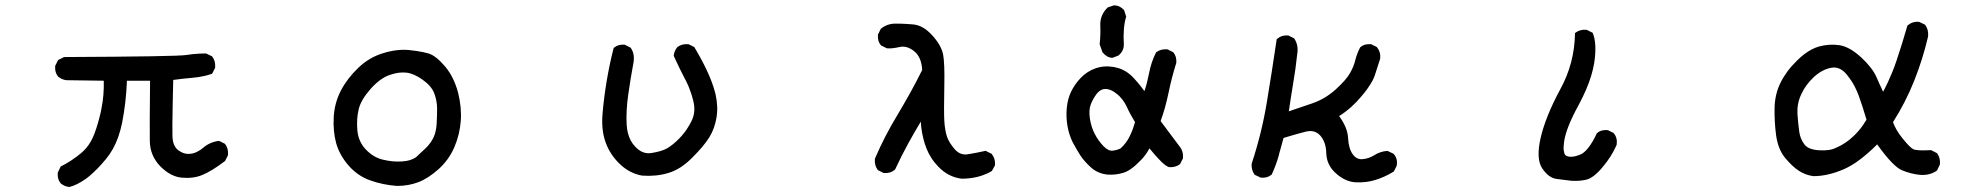

<svg xmlns="http://www.w3.org/2000/svg" viewBox="-20 -659 7540 729"><path d="M241.7 50.8Q232.9 49.8 225.3 46.4Q217.8 43 210.9 37.6L210.4 37.1Q197.3 21.5 199.2 -2.4V-3.4L199.7 -4.4L209.5 -24.9L210.4 -26.9L212.4 -27.8Q250.5 -46.9 285.6 -75.7Q297.4 -85.4 306.9 -96.4Q316.4 -107.4 324 -120.6Q331.5 -133.8 337.4 -148.4Q339.4 -154.3 341.6 -160.2Q343.8 -166 345.7 -171.9Q347.7 -177.7 349.4 -183.8Q351.1 -189.9 353 -196Q355 -202.1 356.4 -208.5Q357.9 -214.8 359.6 -221.2Q361.3 -227.5 362.8 -234.1Q364.3 -240.7 365.2 -247.1Q375.5 -297.4 374 -352.5L232.4 -354.5H231.9Q214.4 -356.9 201.2 -367.7L200.7 -368.2Q187.5 -383.8 189.5 -407.7V-408.7L189.9 -409.7L199.7 -429.2L200.7 -431.2L202.1 -431.6L202.6 -432.1L222.2 -441.9L223.1 -442.4H224.6Q436 -443.4 553.5 -445.3Q670.9 -447.3 687.5 -450.2Q699.2 -452.1 711.4 -453.4Q723.6 -454.6 735.8 -455.3Q748 -456.1 760.7 -456.1H762.2L763.2 -455.6L783.7 -445.8L785.2 -445.3L786.1 -443.8Q798.8 -426.8 796.9 -402.8V-401.9L796.4 -400.9L786.6 -381.3L785.2 -378.9L783.2 -378.4Q771 -374 758.3 -371.1Q745.6 -368.2 732.9 -366.2Q720.2 -364.3 707.5 -363.3Q689.9 -361.8 672.4 -359.9Q654.8 -357.9 637.7 -355.5Q636.2 -297.4 635.5 -254.6Q634.8 -211.9 634.5 -183.8Q634.3 -155.8 634.8 -142.1Q635.3 -122.6 641.1 -109.1Q647 -95.7 657.7 -87.9Q680.2 -71.8 704.1 -75.2Q707.5 -75.7 711.2 -76.4Q714.8 -77.1 718.3 -78.4Q721.7 -79.6 725.1 -81.1Q728.5 -82.5 731.7 -84.5Q734.9 -86.4 738.3 -88.4Q741.7 -90.3 744.9 -92.8Q748 -95.2 751.5 -98.1Q776.9 -119.6 810.1 -124H811.5L813 -123.5L832.5 -113.8L834 -112.8L835 -111.8Q847.7 -94.7 845.7 -70.8V-69.8L845.2 -68.8L835.4 -49.3L834.5 -47.9L833.5 -46.9Q808.1 -27.8 786.6 -14.6Q765.1 -1.5 748 5.4Q730.5 12.7 710.9 15.1Q691.4 17.6 670.4 15.6Q627.4 11.7 588.4 -27.8Q569.3 -47.4 559.3 -71.3Q549.3 -95.2 548.8 -123.5Q547.9 -176.8 549.8 -352.5H461.9Q460.4 -311.5 455.8 -271.2Q451.2 -231 443.4 -191.4Q437.5 -163.6 429 -139.2Q420.4 -114.7 408.7 -93.8Q397 -72.8 382.3 -55.2Q373.5 -44.9 365.5 -35.6Q357.4 -26.4 349.4 -18.3Q341.3 -10.3 333.7 -3.2Q326.2 3.9 319.1 9.8Q312 15.6 305.2 20.5Q271 44.4 243.7 50.8H242.7Z M1486.8 46.9Q1433.6 43 1385.7 25.9Q1361.8 17.6 1341.1 3.2Q1320.3 -11.2 1303.2 -30.8Q1269 -70.3 1256.3 -115.7Q1244.1 -160.6 1247.1 -214.4Q1250 -268.1 1274.4 -315.4Q1298.8 -361.8 1340.8 -401.9Q1361.8 -421.9 1385.5 -435.8Q1409.2 -449.7 1436 -457.5Q1488.8 -473.6 1534.7 -468.8Q1549.8 -467.3 1563 -465.3Q1576.2 -463.4 1587.2 -460.9Q1598.1 -458.5 1606.9 -456.1Q1635.3 -447.3 1669.4 -407.2Q1686.5 -387.2 1698.7 -362.5Q1710.9 -337.9 1718.8 -309.1Q1733.4 -251.5 1729.5 -199.7Q1725.6 -147.9 1705.1 -100.1Q1694.8 -76.2 1679.7 -55.2Q1664.6 -34.2 1645 -16.6Q1605.5 18.6 1568.4 32.7Q1531.2 46.9 1487.3 46.9ZM1559.6 -62Q1578.1 -78.6 1598.1 -98.1Q1617.2 -117.7 1626.5 -138.2Q1635.7 -158.7 1637.7 -186Q1639.6 -213.9 1639.6 -246.1Q1639.6 -261.7 1636.7 -276.6Q1633.8 -291.5 1628.4 -305.7Q1623 -319.3 1612.1 -332Q1601.1 -344.7 1584.5 -356.4Q1551.8 -379.9 1522.5 -383.3Q1516.6 -383.8 1510.5 -383.8Q1504.4 -383.8 1498 -383.3Q1491.7 -382.8 1484.9 -381.3Q1478 -379.9 1471.2 -377.9Q1464.4 -376 1457 -373.5Q1421.4 -360.4 1385.7 -319.8Q1350.1 -279.3 1341.8 -243.7Q1333 -207.5 1336.9 -163.6Q1340.8 -120.6 1369.6 -90.8Q1398.4 -61 1434.1 -52.7Q1470.2 -43.9 1505.4 -45.9Q1539.6 -47.9 1559.6 -62Z M2418 7.8Q2371.1 -0.5 2334 -35.6Q2296.9 -70.8 2279.8 -117.4Q2262.7 -164.1 2267.6 -225.1Q2272.5 -285.2 2283.2 -349.6Q2293.9 -414.1 2309.6 -475.1L2310.1 -477.1L2311.5 -478Q2327.1 -491.2 2351.1 -489.3H2352.1L2353 -488.8L2372.6 -479L2374 -478L2375 -477.1Q2390.1 -455.6 2385.7 -423.8Q2374 -361.3 2365.2 -298.8Q2356.4 -236.8 2359.4 -185.1Q2360.4 -168 2364.3 -153.1Q2368.2 -138.2 2374.8 -125.7Q2381.3 -113.3 2391.1 -103Q2405.3 -87.4 2420.9 -81.3Q2436.5 -75.2 2454.1 -78.1Q2472.7 -81.1 2487.3 -85.4Q2502 -89.8 2512.7 -95.7Q2534.7 -108.4 2559.1 -133.3Q2563 -137.2 2566.4 -141.1Q2569.8 -145 2573 -148.9Q2576.2 -152.8 2579.6 -157.2Q2583 -161.6 2586.2 -166.3Q2589.4 -170.9 2592.3 -175.8Q2595.2 -180.7 2598.4 -185.8Q2601.6 -190.9 2604 -196.3Q2623.5 -232.4 2612.3 -275.9Q2610.8 -281.7 2609.4 -287.1Q2607.9 -292.5 2606.2 -298.1Q2604.5 -303.7 2602.5 -309.1Q2600.6 -314.5 2598.6 -319.8Q2596.7 -325.2 2594.5 -330.6Q2592.3 -335.9 2589.8 -341.1Q2587.4 -346.2 2585 -351.3Q2582.5 -356.4 2579.6 -361.3Q2558.1 -402.8 2538.6 -445.8L2538.1 -447.3V-448.7Q2540.5 -466.3 2551.3 -479.5L2551.8 -480L2552.2 -480.5Q2569.3 -493.2 2593.3 -491.2H2594.2L2595.2 -490.7L2614.7 -481L2616.7 -480L2617.2 -478.5Q2643.1 -435.5 2664.6 -390.1Q2686 -344.7 2696.8 -301.3Q2701.7 -279.3 2702.9 -257.3Q2704.1 -235.4 2700.7 -213.9Q2693.8 -170.9 2672.9 -137.2Q2651.9 -103.5 2608.4 -60.5Q2586.9 -38.6 2564.2 -23.9Q2541.5 -9.3 2518.1 -2.4Q2472.2 11.7 2418.5 7.8Z M3631.3 19.5Q3580.1 13.2 3542.5 -26.4Q3535.2 -34.2 3528.6 -42.2Q3522 -50.3 3516.4 -59.1Q3510.7 -67.9 3506.1 -76.9Q3501.5 -85.9 3497.6 -95.5Q3493.7 -105 3490.7 -115.2Q3478.5 -154.8 3476.1 -197.3Q3452.1 -157.2 3429.7 -116.7Q3402.8 -67.9 3379.4 -17.1L3378.9 -16.1L3377.9 -15.1Q3369.1 -7.3 3358.6 -4.2Q3348.1 -1 3336.4 -2H3335.4L3334.5 -2.4L3314.9 -12.2L3313.5 -13.2L3312.5 -14.2Q3299.8 -31.2 3301.8 -55.2V-56.2L3302.2 -57.1Q3320.8 -100.6 3342.5 -142.6Q3364.3 -184.6 3388.7 -224.6Q3400.4 -244.6 3412.4 -265.1Q3424.3 -285.6 3436 -306.6Q3447.8 -327.6 3459 -349.4Q3470.2 -371.1 3481.4 -393.1Q3479 -441.9 3451.2 -464.4Q3423.3 -486.8 3396 -480.5Q3364.7 -473.6 3348.1 -475.6H3346.7L3346.2 -476.1L3326.7 -485.8L3325.2 -486.3L3324.7 -487.3Q3317.9 -495.1 3315.2 -505.1Q3312.5 -515.1 3313.5 -526.9V-527.8L3314 -528.8L3323.7 -548.3L3324.2 -549.8L3325.2 -550.3Q3348.6 -569.3 3379.9 -569.3Q3389.6 -569.3 3400.4 -569.1Q3411.1 -568.8 3422.4 -568.1Q3433.6 -567.4 3445.8 -566.4Q3484.4 -563.5 3519 -525.4Q3536.1 -506.8 3546.4 -489Q3556.6 -471.2 3560.5 -454.1Q3567.4 -421.4 3565.4 -329.1Q3563.5 -237.3 3565.4 -200.7Q3566.4 -182.1 3569.1 -167Q3571.8 -151.9 3575.7 -139.6Q3580.1 -127.4 3587.6 -115.5Q3595.2 -103.5 3606 -91.3Q3626.5 -68.8 3654.3 -73.2Q3685.5 -78.1 3720.2 -85.9L3722.7 -86.4L3724.1 -85.4L3743.7 -75.7L3745.1 -75.2L3745.6 -74.2Q3759.8 -56.6 3757.8 -32.7V-31.2L3757.3 -30.3L3746.6 -10.7L3745.6 -9.3L3744.1 -8.8Q3736.3 -3.9 3727.5 0Q3718.8 3.9 3709.7 7.1Q3700.7 10.3 3690.9 12.7Q3661.6 19.5 3631.8 19.5Z M4185.1 3.9Q4147.9 0 4122.1 -23.4Q4097.2 -45.9 4082 -68.8Q4074.7 -80.6 4067.4 -92.8Q4060.1 -105 4053.2 -118.2Q4046.4 -131.8 4041.3 -147.2Q4036.1 -162.6 4033.2 -179.7Q4027.3 -213.4 4030.3 -247.6Q4033.2 -281.7 4046.4 -310.1Q4053.2 -324.2 4062.5 -337.6Q4071.8 -351.1 4083.5 -363.3Q4107.9 -388.7 4140.6 -399.9Q4173.3 -411.1 4210.9 -404.3Q4220.7 -402.3 4229.5 -399.4Q4238.3 -396.5 4246.3 -392.3Q4254.4 -388.2 4262 -382.8Q4269.5 -377.4 4276.4 -371.1Q4282.2 -365.2 4288.3 -358.6Q4294.4 -352.1 4300.5 -344.7Q4306.6 -337.4 4313 -329.3Q4319.3 -321.3 4325.2 -313Q4331.1 -330.1 4335.2 -346.7Q4339.4 -363.3 4342.8 -380.9Q4346.7 -401.9 4353.3 -421.4Q4359.9 -440.9 4368.7 -458.5L4369.6 -460L4370.6 -460.9Q4387.7 -473.6 4411.6 -471.7H4412.6L4413.6 -471.2L4433.1 -461.4L4434.6 -460.9L4435.1 -460Q4448.2 -444.3 4446.3 -420.4V-419.9L4445.8 -418.9Q4428.7 -364.7 4417 -307.6Q4411.1 -279.3 4403.6 -252Q4396 -224.6 4386.7 -199.2L4460.9 -100.1Q4473.6 -83 4471.7 -59.1V-58.1L4471.2 -57.1L4461.4 -37.6L4460.4 -36.1L4459.5 -35.2Q4442.4 -22.5 4418.5 -24.4H4418L4417.5 -24.9Q4397 -30.8 4344.2 -95.7Q4339.4 -86.4 4333.5 -77.6Q4327.6 -68.8 4320.3 -60.3Q4313 -51.8 4303.7 -43Q4272.5 -11.2 4245.1 -2.9Q4217.3 5.9 4185.1 3.9ZM4234.9 -95.7Q4257.3 -116.2 4269.5 -142.1Q4275.9 -154.8 4280.8 -168.2Q4285.6 -181.6 4289.6 -195.3Q4271.5 -224.1 4258.3 -253.4Q4254.9 -260.7 4251 -267.3Q4247.1 -273.9 4242.4 -280Q4237.8 -286.1 4232.4 -291.7Q4227.1 -297.4 4220.7 -302.2Q4209 -312 4198 -316.7Q4187 -321.3 4177.7 -321.3Q4168.5 -321.3 4160.4 -317.1Q4152.3 -313 4145 -304.2Q4137.7 -294.4 4131.8 -284.2Q4126 -273.9 4121.6 -262.7Q4113.3 -240.7 4118.2 -209Q4123 -176.8 4136.2 -151.4Q4149.4 -125.5 4169.4 -104.5Q4188 -85.4 4204.1 -86.9Q4212.9 -87.9 4220.7 -90.1Q4228.5 -92.3 4234.9 -95.7ZM4225.6 -447.8 4205.1 -439.9 4204.1 -439.5H4202.6Q4182.6 -440.4 4166.5 -460L4165.5 -460.9V-461.9L4155.8 -489.3L4155.3 -490.7V-491.7Q4159.2 -525.4 4157.7 -562.5Q4156.2 -602.1 4185.5 -630.4L4186.5 -631.3H4187.5L4208 -638.2L4209 -638.7H4210Q4220.7 -638.7 4230 -634.3Q4239.3 -629.9 4247.6 -621.1L4248.5 -620.1V-619.1L4255.4 -597.7L4256.3 -595.7L4255.4 -594.2Q4243.2 -553.2 4247.1 -488.8V-488.3V-487.8Q4246.1 -464.8 4227.5 -448.7L4226.6 -448.2Z M5127.4 33.2Q5088.4 31.2 5052.7 -0.5Q5016.6 -32.2 5015.6 -78.6Q5014.6 -119.6 4992.7 -144.5Q4981.9 -156.2 4967.8 -159.9Q4953.6 -163.6 4934.1 -158.2Q4920.9 -154.8 4907.5 -151.1Q4894 -147.5 4880.6 -143.3Q4867.2 -139.2 4853.5 -135.3Q4851.6 -127.9 4849.6 -121.3Q4847.7 -114.7 4845.9 -107.9Q4844.2 -101.1 4842.3 -94.5Q4840.3 -87.9 4838.4 -81.1Q4836.4 -74.2 4835 -67.4Q4824.7 -31.2 4809.1 2.4L4808.6 3.4L4807.6 4.4Q4792 17.6 4768.1 15.6H4767.1L4766.1 15.1L4745.6 5.4L4744.1 4.9L4743.2 3.4Q4730.5 -13.7 4732.4 -37.6V-38.1L4732.9 -39.1Q4770.5 -152.8 4790 -270.5Q4809.6 -388.7 4827.1 -507.8L4827.6 -509.8L4829.1 -511.2Q4837.9 -519 4848.4 -522.2Q4858.9 -525.4 4870.6 -524.4H4871.6L4872.6 -523.9L4892.1 -514.2L4893.6 -513.2L4894.5 -512.2Q4911.1 -486.8 4905.3 -453.1Q4899.4 -396.5 4889.6 -339.8Q4880.9 -288.1 4873.5 -236.3Q4919.4 -252.4 4963.9 -267.1Q5011.7 -283.7 5050.8 -318.8Q5090.3 -354.5 5105.5 -380.9Q5120.6 -407.2 5126 -431.2Q5132.3 -456.1 5144 -478.5L5145 -479.5L5145.5 -480Q5153.3 -486.8 5163.3 -489.5Q5173.3 -492.2 5185.1 -491.2H5186L5187 -490.7L5206.5 -481L5208 -480.5L5208.5 -479Q5224.1 -459.5 5219.7 -433.6V-433.1L5219.2 -432.6Q5209.5 -401.4 5199.7 -372.1Q5196.3 -361.8 5189.5 -349.6Q5182.6 -337.4 5172.9 -323.5Q5163.1 -309.6 5149.4 -293.5Q5111.8 -248 5064.5 -218.3Q5096.7 -174.3 5098.6 -134.3Q5100.6 -94.7 5116.2 -73.2Q5130.9 -52.7 5152.8 -54.7Q5176.8 -56.6 5197.3 -69.3Q5208.5 -76.7 5220.9 -80.8Q5233.4 -85 5246.6 -85.9H5248L5249.5 -85.4L5270 -75.7L5271 -75.2L5272 -74.2Q5287.6 -56.6 5283.2 -30.3V-29.3L5282.7 -28.8L5272.9 -9.3L5272 -7.8L5270.5 -6.8Q5237.8 13.2 5203.1 23.9Q5168 35.2 5127.4 33.2Z M5945.3 27.3Q5918.5 23.4 5891.1 20.5Q5860.8 17.1 5835.9 -19.3Q5811 -55.7 5830.1 -137.7Q5849.1 -217.8 5903.8 -319.3Q5931.2 -369.1 5945.1 -421.9Q5959 -474.6 5960 -530.3V-533.2L5962.4 -535.2Q5979.5 -547.9 6003.4 -545.9H6004.4L6005.4 -545.4L6024.9 -535.6L6026.9 -534.7L6027.8 -532.7Q6043.9 -494.1 6033.2 -420.9Q6029.3 -397 6021.5 -371.1Q6013.7 -345.2 6001.7 -317.6Q5989.7 -290 5974.1 -260.7Q5926.8 -174.8 5918.9 -122.6Q5917.5 -112.3 5917 -103.5Q5916.5 -94.7 5917.2 -88.6Q5918 -82.5 5919.4 -77.9Q5920.9 -73.2 5923.1 -70.6Q5925.3 -67.9 5928.2 -66.9Q5936.5 -63 5949.2 -64Q5961.9 -64.9 5978.5 -71.3Q6010.3 -83.5 6042.5 -151.9L6043 -152.8L6043.9 -153.8Q6051.8 -160.6 6061.8 -163.3Q6071.8 -166 6083.5 -165H6084.5L6085.4 -164.6L6105 -154.8L6106 -154.3L6106.9 -153.3Q6114.7 -144.5 6117.4 -133.3Q6120.1 -122.1 6118.2 -109.4V-108.9L6117.7 -107.9Q6107.9 -85.4 6094.5 -64.5Q6081.1 -43.5 6064 -23.4Q6029.8 17.1 6002.4 23.4Q5976.1 29.3 5945.8 27.3Z M6865.2 9.8Q6835 5.9 6809.1 -11.2Q6796.4 -19.5 6783.7 -31.7Q6771 -43.9 6757.8 -59.6Q6731 -92.3 6723.6 -145.5Q6716.8 -197.8 6717.8 -249Q6718.3 -274.9 6723.9 -298.8Q6729.5 -322.8 6740 -344.2Q6750.5 -365.7 6766.1 -387Q6781.7 -408.2 6803.2 -429.2Q6816.9 -442.9 6830.8 -453.4Q6844.7 -463.9 6858.6 -471.2Q6872.6 -478.5 6886.2 -482.4Q6926.3 -493.2 6964.8 -487.3Q7003.4 -481 7046.9 -440.9Q7068.4 -420.9 7082.5 -402.6Q7096.7 -384.3 7104 -367.7Q7109.9 -354 7116.5 -339.6Q7123 -325.2 7129.9 -310.5Q7140.1 -329.6 7148.9 -348.6Q7157.7 -367.7 7165.5 -387Q7173.3 -406.2 7180.2 -426.8Q7202.6 -493.2 7221.7 -560.1L7222.2 -562L7223.6 -563Q7241.2 -578.1 7265.1 -576.2H7266.1L7267.1 -575.7L7287.6 -565.9L7289.1 -565.4L7290 -564Q7296.4 -555.2 7299.1 -544.7Q7301.8 -534.2 7300.8 -522V-521.5V-521Q7280.8 -434.6 7248 -352.5Q7215.8 -271 7167.5 -195.3Q7172.4 -181.2 7181.4 -165.5Q7190.4 -149.9 7203.6 -133.8Q7231.4 -99.1 7244.1 -92.8Q7256.3 -85.9 7310.1 -88.9H7312L7313 -88.4L7332.5 -78.6L7334 -77.6L7335 -76.7Q7347.7 -59.6 7345.7 -35.6V-34.7L7345.2 -33.7L7335.4 -13.2L7334.5 -11.7L7333.5 -10.7Q7306.2 7.8 7270.5 4.9Q7253.4 3.4 7236.1 -1Q7218.8 -5.4 7201.2 -12.7Q7167.5 -26.9 7107.4 -110.8Q7073.2 -76.7 7041.7 -53Q7010.3 -29.3 6981 -16.6Q6919.9 9.8 6866.2 9.8H6865.7ZM6951.7 -98.1Q6987.8 -113.3 7018.6 -143.1Q7028.3 -152.3 7037.1 -162.6Q7045.9 -172.9 7053.2 -183.3Q7060.5 -193.8 7066.9 -204.6Q7051.8 -255.9 7036.6 -297.9Q7033.2 -306.2 7029.8 -314.2Q7026.4 -322.3 7022.2 -330.3Q7018.1 -338.4 7013.4 -345.9Q7008.8 -353.5 7003.4 -360.8Q6998 -368.2 6992.7 -375Q6965.3 -408.7 6931.6 -401.4Q6914.1 -397.9 6897.7 -388.9Q6881.3 -379.9 6866.2 -365.7Q6851.1 -351.6 6839.1 -335.2Q6827.1 -318.8 6818.8 -300.3Q6814.5 -291 6811.5 -281.7Q6808.6 -272.5 6806.9 -263.2Q6805.2 -253.9 6804.7 -244.6Q6804.2 -235.4 6804.7 -226.1Q6807.6 -187 6811.5 -159.2Q6814.9 -132.3 6831.1 -110.8Q6845.7 -90.8 6887.2 -88.4Q6929.2 -85.9 6951.2 -98.1Z"/></svg>

Font: NaikaiFont
Style: SemiBold
Weight: 600
Version: Version 1.89